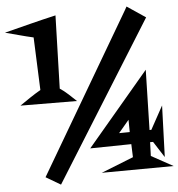

<svg xmlns="http://www.w3.org/2000/svg" viewBox="-74 -944 1058 1140"><g transform="rotate(-5 454.5 -374.0)"><path d="M918.9 84 490.2 86.9 682.6 10.7 679.7 -67.4 434.6 -63.5 803.7 -500 794.9 -141.6H805.7L881.8 -280.3L871.1 26.4L809.6 -69.3H792L789.1 12.7ZM833 -809.6 243.2 135.7 155.3 84 711.9 -864.3 722.7 -883.8ZM380.9 -350.6 43.9 -352.5Q75.2 -374 106.4 -395Q137.7 -416 169.9 -434.6L157.2 -749Q114.3 -758.8 73.2 -770Q32.2 -781.2 -9.8 -792Q67.4 -811.5 144 -831.1Q220.7 -850.6 297.9 -868.2L285.2 -432.6Q310.5 -416 334.5 -394Q358.4 -372.1 380.9 -350.6ZM676.8 -139.6 675.8 -212.9Q660.2 -195.3 645 -176.3Q629.9 -157.2 613.3 -138.7Z"/></g></svg>

Font: Fontdiner Swanky
Style: Regular
Weight: 400
Designer: Font Diner, Inc
Foundry: Font Diner, Inc
Version: Version 1.000